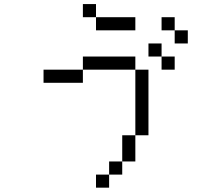

<svg xmlns="http://www.w3.org/2000/svg" viewBox="-20 -832 1040 915"><path d="M812.5 -500V-562.5H750V-500ZM875 -625V-687.5H812.5V-625ZM625 -687.5V-750H437.5V-687.5ZM500 0H437.5V62.5H500ZM500 0H562.5V-62.5H500ZM562.5 -62.5H625Q625 -62.5 625 -187.5H562.5Q562.5 -187.5 562.5 -62.5ZM625 -187.5H687.5V-500H625ZM375 -500H187.5V-437.5H375ZM375 -500H625V-562.5H375ZM750 -562.5V-625H687.5V-562.5ZM812.5 -687.5V-750H750V-687.5ZM437.5 -750V-812.5H375V-750Z"/></svg>

Font: Unifont
Style: Regular
Weight: 500
Version: Version 13.0.05